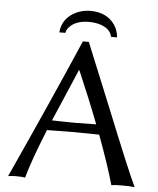

<svg xmlns="http://www.w3.org/2000/svg" viewBox="-56 -852 740 902"><g transform="rotate(5 314.5 -400.5)"><path d="M196.8 -690.9Q202.6 -757.8 266.1 -789.1Q297.9 -803.7 333 -804.2Q412.1 -804.2 449.7 -749Q466.8 -723.1 469.2 -690.9H440.9Q432.1 -734.4 371.1 -748Q352.5 -752 333 -752Q269.5 -752 238.8 -717.8Q228 -705.1 225.1 -690.9ZM407.2 -275.4Q360.8 -396 306.2 -522H304.2L198.7 -275.9Q211.9 -275.9 242.2 -274.9Q285.6 -273.9 303.2 -273.9Q346.2 -273.9 407.2 -275.4ZM179.2 -228.5Q118.2 -78.1 96.2 2.9Q83.5 0 50.8 0Q27.3 0.5 16.1 2.9Q186.5 -370.1 311 -658.2H338.9Q374 -574.2 455.6 -373Q582 -59.6 612.8 2.9Q594.7 0 553.2 0Q520 0 502.9 2.9Q478 -86.4 425.3 -228.5Q354 -230 308.1 -230Q251 -230 179.2 -228.5Z"/></g></svg>

Font: Linux Biolinum O
Style: Regular
Weight: 400
Designer: Philipp H. Poll
Foundry: Philipp H. Poll
Version: Version 1.0.4